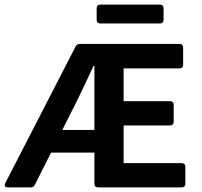

<svg xmlns="http://www.w3.org/2000/svg" viewBox="-20 -815 877 835"><path d="M675.8 -794.9H416C406.2 -794.9 400.4 -789.1 400.4 -779.3V-728.5C400.4 -718.8 406.2 -712.9 416 -712.9H675.8C685.5 -712.9 691.4 -718.8 691.4 -728.5V-779.3C691.4 -789.1 685.5 -794.9 675.8 -794.9ZM517.6 -105.5V-269.5H719.7C729.5 -269.5 735.4 -275.4 735.4 -285.2V-359.4C735.4 -369.1 729.5 -375 719.7 -375H517.6V-517.6H760.7C770.5 -517.6 776.4 -523.4 776.4 -533.2V-608.4C776.4 -618.2 770.5 -624 760.7 -624H327.1C318.4 -624 312.5 -620.1 308.6 -612.3L2.9 -18.6C-2.9 -7.8 2 0 13.7 0H113.3C122.1 0 127.9 -3.9 131.8 -11.7L202.1 -151.4H390.6V-15.6C390.6 -5.9 396.5 0 406.2 0H770.5C780.3 0 786.1 -5.9 786.1 -15.6V-89.8C786.1 -99.6 780.3 -105.5 770.5 -105.5ZM251 -250 298.8 -344.7C328.1 -402.3 357.4 -464.8 386.7 -528.3H390.6V-250Z"/></svg>

Font: Ed Sans Neue SemiBold
Style: Regular
Weight: 600
Designer: Stephen Hutchings
Version: Version 1.004;PS 001.004;hotconv 1.0.88;makeotf.lib2.5.64775